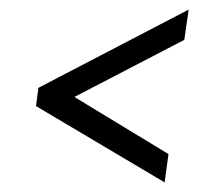

<svg xmlns="http://www.w3.org/2000/svg" viewBox="-20 -418 427 400"><path d="M331 -97 323 -38 55 -197 60 -235 373 -398 364 -335 135 -216Z"/></svg>

Font: Genos Thin Medium
Style: Italic
Weight: 500
Italic angle: -8°
Version: Version 1.010